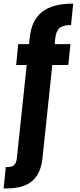

<svg xmlns="http://www.w3.org/2000/svg" viewBox="-88 -797 442 1057"><path d="M-48 240C65 240 134 193 146 72L200 -439H288L300 -554H213L216 -585C223 -640 244 -659 303 -659L315 -777C163 -777 88 -718 75 -585L72 -554H12L1 -439H59L5 72C2 105 -12 122 -39 122H-56L-68 240Z"/></svg>

Font: Matrixport Bold
Style: Regular
Weight: 600
Designer: Ninad Kale (Devanagari), Jonny Pinhorn (Latin)
Foundry: Indian Type Foundry
Version: Version 2.000;PS 1.0;hotconv 1.0.79;makeotf.lib2.5.61930; tt